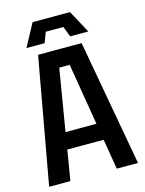

<svg xmlns="http://www.w3.org/2000/svg" viewBox="-129 -954 778 1031"><g transform="rotate(-15 260.0 -438.5)"><path d="M13 0 139 -700H381L507 0H389L361 -168H159L131 0ZM174 -261H346L289 -604H231ZM189 -751H88L156 -877H364L432 -751H331L309 -809H211Z"/></g></svg>

Font: Tektur SemiCondensed Medium
Style: Regular
Weight: 500
Width: 4
Designer: Adam Jagosz
Foundry: Adam Jagosz
Version: Version 1.005;gftools[0.9.30]